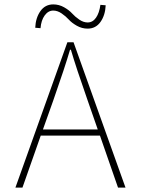

<svg xmlns="http://www.w3.org/2000/svg" viewBox="-20 -852 640 872"><path d="M222 -396 175 -264H424L378 -396Q325 -547 302 -626H298Q275 -547 222 -396ZM50 0 286 -660H314L550 0H516L434 -236H165L82 0ZM378 -722Q352 -722 329 -735Q306 -748 292.5 -763Q279 -778 260 -791Q241 -804 222 -804Q199 -804 183 -782Q167 -760 164 -724L140 -726Q142 -771 163.5 -801.5Q185 -832 222 -832Q248 -832 271 -819Q294 -806 307.5 -791Q321 -776 340 -763Q359 -750 378 -750Q401 -750 416 -771.5Q431 -793 436 -830L460 -828Q458 -783 436.5 -752.5Q415 -722 378 -722Z"/></svg>

Font: TypoPRO Source Code Pro
Style: Regular
Weight: 200
Monospace: yes
Designer: Paul D. Hunt, Teo Tuominen
Foundry: Adobe Systems Incorporated
Version: Version 2.010;PS 1.0;hotconv 1.0.84;makeotf.lib2.5.63406